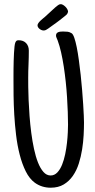

<svg xmlns="http://www.w3.org/2000/svg" viewBox="-20 -877 447 904"><path d="M375.5 -299.8Q375.5 -273.4 373.8 -240.7Q372.1 -208 366.7 -173.8Q361.3 -139.6 351.1 -107.2Q340.8 -74.7 323.2 -49.3Q305.7 -23.9 280 -8.5Q254.4 6.8 218.3 6.8Q198.2 6.8 179.2 1Q160.2 -4.9 144 -16.6Q118.7 -35.2 101.3 -70.1Q84 -105 72.8 -148.7Q61.5 -192.4 55.7 -241.5Q49.8 -290.5 47.1 -337.9Q44.4 -385.3 43.9 -427.2Q43.5 -469.2 43.5 -499Q43.5 -506.8 43.5 -521.5Q43.5 -536.1 43.7 -554Q43.9 -571.8 44.4 -590.8Q44.9 -609.9 45.9 -627.2Q46.9 -644.5 48.3 -657.7Q49.8 -670.9 52.2 -676.8Q54.7 -682.6 57.9 -685.1Q61 -687.5 67.9 -687.5Q89.8 -687.5 102.8 -674.1Q115.7 -660.6 115.7 -638.7Q115.7 -606.4 114.3 -574.2Q112.8 -542 112.8 -509.8Q112.8 -495.6 113 -468.3Q113.3 -440.9 114.7 -406Q116.2 -371.1 119.1 -331.1Q122.1 -291 127.2 -251.7Q132.3 -212.4 140.1 -176Q147.9 -139.6 158.9 -111.8Q169.9 -84 184.6 -67.4Q199.2 -50.8 218.3 -50.8Q236.3 -50.8 249.8 -64.9Q263.2 -79.1 272.2 -101.3Q281.2 -123.5 286.9 -150.9Q292.5 -178.2 295.4 -204.8Q298.3 -231.4 299.3 -254.2Q300.3 -276.9 300.3 -290Q300.3 -316.9 299.1 -349.9Q297.9 -382.8 295.7 -418.5Q293.5 -454.1 289.6 -491.2Q285.6 -528.3 280.3 -563.2Q274.9 -598.1 267.8 -629.9Q260.7 -661.6 251.5 -686.5Q250 -690.9 246.8 -697.8Q243.7 -704.6 243.7 -709Q243.7 -716.8 247.3 -720.7Q251 -724.6 256.3 -726.3Q261.7 -728 268.1 -728.3Q274.4 -728.5 279.8 -728.5Q291.5 -728.5 299.1 -727.5Q306.6 -726.6 316.9 -720.7Q323.7 -716.8 329.8 -699.2Q335.9 -681.6 341.3 -654.8Q346.7 -627.9 351.3 -594Q356 -560.1 359.9 -524.2Q363.8 -488.3 366.7 -452.6Q369.6 -417 371.6 -386.7Q373.5 -356.4 374.5 -333.5Q375.5 -310.5 375.5 -299.8ZM156.7 -757.8Q156.7 -762.7 160.9 -768.6Q165 -774.4 170.7 -779.8Q176.3 -785.2 182.1 -789.8Q188 -794.4 191.9 -797.9L239.7 -841.8Q245.6 -846.2 252.2 -851.8Q258.8 -857.4 266.1 -857.4Q271 -857.4 277.1 -853.8Q283.2 -850.1 288.3 -845Q293.5 -839.8 296.9 -833.5Q300.3 -827.1 300.3 -822.3Q300.3 -821.3 300.3 -820.3Q300.3 -819.3 299.3 -818.4Q297.9 -812.5 293.5 -808.1Q289.1 -803.7 283.7 -799.8Q268.6 -787.6 260.5 -781.5Q252.4 -775.4 245.6 -770.3Q238.8 -765.1 230.2 -759.3Q221.7 -753.4 206.5 -742.2Q201.2 -738.3 196 -735.8Q190.9 -733.4 185.1 -733.4Q180.7 -733.4 175.8 -735.4Q170.9 -737.3 166.5 -740.7Q162.1 -744.1 159.4 -748.5Q156.7 -752.9 156.7 -757.8Z"/></svg>

Font: Just Another Hand
Style: Regular
Weight: 400
Designer: Astigmatic (AOETI)
Foundry: Astigmatic (AOETI)
Version: Version 1.001